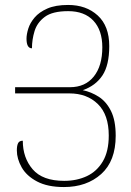

<svg xmlns="http://www.w3.org/2000/svg" viewBox="-20 -745 530 775"><path d="M238 10Q172 10 129.5 -12.5Q87 -35 67.5 -69.5Q48 -104 48 -138Q48 -157 53 -167Q58 -177 72 -177Q72 -108 112 -61.5Q152 -15 239 -15Q290 -15 330.5 -34Q371 -53 395 -93.5Q419 -134 419 -198Q419 -282 375 -325Q331 -368 260 -368H41V-393H262Q324 -393 358.5 -436Q393 -479 393 -554Q393 -623 357 -661.5Q321 -700 255 -700Q192 -700 161 -677Q130 -654 119.5 -619.5Q109 -585 109 -550Q87 -550 87 -589Q87 -606 94 -629Q101 -652 119.5 -674Q138 -696 171 -710.5Q204 -725 255 -725Q328 -725 374.5 -682.5Q421 -640 421 -559Q421 -482 393.5 -440.5Q366 -399 314 -381Q348 -374 378.5 -354.5Q409 -335 428 -297Q447 -259 447 -197Q447 -95 388.5 -42.5Q330 10 238 10Z"/></svg>

Font: Noto Serif Armenian Condensed Thin
Style: Regular
Weight: 100
Width: 3
Designer: Monotype Design Team
Foundry: Monotype Imaging Inc.
Version: Version 2.008; ttfautohint (v1.8.4.7-5d5b)